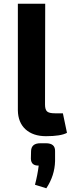

<svg xmlns="http://www.w3.org/2000/svg" viewBox="-20 -720 380 1032"><path d="M222 -158Q222 -131 233 -121Q244 -111 275 -111H318L340 -6Q307 12 227 12Q158 12 117 -25Q77 -62 76 -127V-700H223ZM227 50Q278 50 276 94V146Q274 224 229 292L168 273Q182 220 188 170Q147 171 146 133L147 91Q149 50 197 50Z"/></svg>

Font: Taylor Sans Bold LRS
Style: Bold
Weight: 700
Italic angle: -8°
Designer: Natanael Gama
Version: Version 1.001 September 8, 2015